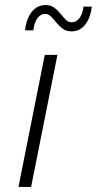

<svg xmlns="http://www.w3.org/2000/svg" viewBox="-20 -739 383 759"><path d="M53 0 157 -522H207L103 0ZM263 -615Q242 -615 228 -625.5Q214 -636 203 -649.5Q192 -663 182 -673.5Q172 -684 158 -684Q140 -684 127.5 -666.5Q115 -649 112 -619H79Q84 -665 105.5 -692Q127 -719 160 -719Q181 -719 195 -708.5Q209 -698 219.5 -684.5Q230 -671 240 -661Q250 -651 263 -651Q282 -651 294.5 -668Q307 -685 310 -713H343Q338 -669 317 -642Q296 -615 263 -615Z"/></svg>

Font: Montserrat Thin Light
Style: Italic
Weight: 300
Italic angle: -11.3°
Version: Version 9.000